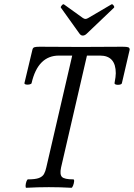

<svg xmlns="http://www.w3.org/2000/svg" viewBox="-20 -889 636 912"><path d="M105 3Q101 3 101.5 -7Q102 -17 105.5 -27Q109 -37 113 -37Q148 -37 165 -43.5Q182 -50 189 -62.5Q196 -75 200 -94L323 -625H260Q160 -625 130 -494Q129 -490 120.5 -488Q112 -486 104 -487.5Q96 -489 96 -494L134 -653Q136 -662 143 -664.5Q150 -667 168 -667Q218 -667 267 -666.5Q316 -666 365 -666Q415 -666 464 -666.5Q513 -667 562 -667Q582 -667 589 -664.5Q596 -662 596 -653L559 -494Q558 -489 549 -487Q540 -485 532 -487Q524 -489 524 -494Q530 -526 530 -541Q530 -625 455 -625H393L270 -93Q263 -60 274.5 -48.5Q286 -37 328 -37Q333 -37 332 -27Q331 -17 327 -7Q323 3 319 3Q267 0 212 0Q159 0 105 3ZM373 -720Q364 -720 357 -730L269 -853Q267 -856 273.5 -863.5Q280 -871 284 -868L373 -804Q380 -799 386 -799Q392 -799 400 -804L509 -868Q514 -871 519.5 -863Q525 -855 521 -852L392 -729Q383 -720 373 -720Z"/></svg>

Font: Junicode Two Beta Condensed
Style: Italic
Weight: 400
Width: 3
Italic angle: -9°
Version: Version 1.053; ttfautohint (v1.8.4)